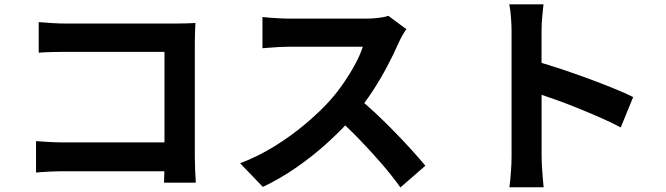

<svg xmlns="http://www.w3.org/2000/svg" viewBox="-20 -811 3040 876"><path d="M156.6 -710.1Q184.8 -707.4 219.7 -705.5Q254.5 -703.6 280.4 -703.6H784.1Q806.1 -703.6 832.7 -704.4Q859.3 -705.1 871.6 -706.1Q870.6 -688.6 869.7 -662.3Q868.8 -636.1 868.8 -613.7V-95.6Q868.8 -69.9 870.3 -35.1Q871.8 -0.3 873.4 22.3H728.4Q729.2 -0.3 729.8 -26.5Q730.4 -52.8 730.4 -80.3V-574.5H280.7Q248.9 -574.5 213.2 -573.5Q177.6 -572.5 156.6 -570.7ZM144.4 -167.1Q169.8 -165.3 202.5 -163.3Q235.2 -161.3 268.7 -161.3H809.2V-29.7H272.8Q243.9 -29.7 206.4 -28Q168.9 -26.3 144.4 -23.8Z M1833.9 -677.9Q1827.7 -669.3 1816.6 -650.3Q1805.5 -631.4 1798.8 -615.5Q1778.2 -568.4 1747.6 -510.1Q1717 -451.9 1678.6 -393.2Q1640.2 -334.5 1597.1 -284.5Q1541.3 -220.6 1473.8 -159.4Q1406.3 -98.2 1331.7 -46.6Q1257.1 5 1179.2 41.8L1075.6 -66.1Q1156.6 -96.8 1232.8 -143.9Q1308.9 -191 1374 -246Q1439.1 -301 1485.7 -352.8Q1519.2 -390.5 1548.8 -433.7Q1578.4 -476.9 1601.3 -519.7Q1624.3 -562.5 1635.2 -597.8Q1625.1 -597.8 1599 -597.8Q1572.9 -597.8 1538.3 -597.8Q1503.6 -597.8 1466 -597.8Q1428.3 -597.8 1393.6 -597.8Q1359 -597.8 1332.9 -597.8Q1306.7 -597.8 1295.8 -597.8Q1275.4 -597.8 1252 -596.4Q1228.6 -595 1208.5 -593.3Q1188.4 -591.6 1177.5 -590.9V-733.4Q1191.5 -731.8 1213.8 -730Q1236.1 -728.3 1258.8 -727.2Q1281.4 -726 1295.8 -726Q1309.1 -726 1336.8 -726Q1364.6 -726 1400.6 -726Q1436.7 -726 1475.2 -726Q1513.8 -726 1549.2 -726Q1584.5 -726 1611 -726Q1637.4 -726 1648.5 -726Q1681.7 -726 1709.4 -729.8Q1737.2 -733.5 1752.2 -738.6ZM1610.1 -367.3Q1649.2 -336 1693 -295Q1736.8 -254 1779.7 -210Q1822.7 -165.9 1859.4 -125.3Q1896 -84.8 1920.7 -54.9L1806.8 44.3Q1770.2 -7.5 1722.8 -62.3Q1675.4 -117.1 1622.8 -171.8Q1570.2 -226.5 1516 -274.8Z M2314 -95.8Q2314 -115 2314 -158.6Q2314 -202.2 2314 -259.8Q2314 -317.3 2314 -380Q2314 -442.7 2314 -501.2Q2314 -559.6 2314 -604.6Q2314 -649.6 2314 -670.6Q2314 -697.5 2311.4 -731.3Q2308.9 -765.1 2303.5 -791.3H2459.7Q2457 -765.3 2453.9 -733.5Q2450.8 -701.7 2450.8 -670.6Q2450.8 -643.2 2450.8 -595.3Q2450.8 -547.5 2450.8 -488.9Q2450.8 -430.4 2451 -369.5Q2451.1 -308.6 2451.1 -253Q2451.1 -197.4 2451.1 -155.7Q2451.1 -114.1 2451.1 -95.8Q2451.1 -81.7 2452.2 -56.4Q2453.4 -31.1 2456 -4.2Q2458.5 22.7 2460.3 43.5H2304Q2308.3 14.4 2311.1 -25.8Q2314 -65.9 2314 -95.8ZM2421.4 -532.3Q2471.2 -518.9 2533 -498.4Q2594.8 -477.9 2657.9 -454.8Q2721 -431.7 2776.7 -409.1Q2832.3 -386.6 2868.9 -368.3L2812.2 -229.6Q2770 -252.1 2719 -274.4Q2667.9 -296.8 2615.2 -318.1Q2562.5 -339.4 2512.5 -357.2Q2462.4 -375 2421.4 -388.6Z"/></svg>

Font: Noto Sans SC Thin
Style: Regular
Weight: 100
Designer: Ryoko NISHIZUKA 西塚涼子 (kana, bopomofo & ideographs); Paul D. Hunt (Latin, Greek & Cyrillic); Sandoll Communications 산돌커뮤니
Foundry: Adobe
Version: Version 2.004-H2;hotconv 1.0.118;makeotfexe 2.5.65603